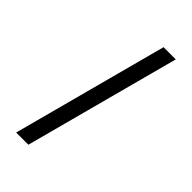

<svg xmlns="http://www.w3.org/2000/svg" viewBox="-226 -780 840 840"><g transform="rotate(45 194.0 -360.0)"><path d="M327.5 -720 135.5 0H60L252 -720Z"/></g></svg>

Font: Vela Sans
Style: Regular
Weight: 400
Designer: Principal design: Mikhail Sharanda - project Manrope.
Design modification: Ravid Balaliev
Foundry: Mikhail Sharanda
Version: Version 1.001;August 23, 2023;FontCreator 14.0.0.2901 64-bit